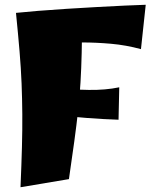

<svg xmlns="http://www.w3.org/2000/svg" viewBox="-20 -790 658 805"><path d="M66 -5Q70 -99 72 -173Q74 -247 73.5 -311.5Q73 -376 70.5 -439.5Q68 -503 62 -574.5Q56 -646 47 -736L324 -714Q324 -633 322.5 -568Q321 -503 317.5 -444.5Q314 -386 307.5 -326.5Q301 -267 291.5 -197.5Q282 -128 269 -39ZM477 -288Q416 -290 343 -295.5Q270 -301 190 -311L191 -423Q282 -414 352.5 -413Q423 -412 480 -424ZM571 -584Q508 -601 445.5 -606.5Q383 -612 326 -612Q269 -612 221.5 -609.5Q174 -607 142 -607L47 -736Q85 -740 140.5 -744.5Q196 -749 259.5 -753Q323 -757 386 -760.5Q449 -764 502.5 -766.5Q556 -769 591 -770Z"/></svg>

Font: Marhey Light
Style: Regular
Weight: 300
Designer: Nur Syamsi & Bustanul Arifin
Foundry: Namelatype
Version: Version 1.000